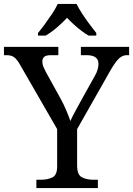

<svg xmlns="http://www.w3.org/2000/svg" viewBox="-25 -951 673 971"><path d="M159 0V-42H182Q215 -42 239.5 -53.5Q264 -65 264 -109V-298L79 -619Q63 -648 48.5 -660Q34 -672 8 -672H-5V-714H270V-672H233Q206 -672 197.5 -662.5Q189 -653 189 -640Q189 -626 195 -612Q201 -598 207 -587L281 -453Q298 -422 310.5 -392Q323 -362 331 -339Q340 -360 357 -391Q374 -422 391 -453L455 -568Q465 -585 469 -600.5Q473 -616 473 -628Q473 -672 413 -672H384V-714H628V-672H616Q595 -672 577 -655.5Q559 -639 533 -594L365 -298V-114Q365 -67 389 -54.5Q413 -42 447 -42H470V0ZM167 -784Q183 -803 202 -829Q221 -855 239 -882Q257 -909 267 -931H362Q373 -909 390.5 -882Q408 -855 427.5 -829Q447 -803 462 -784V-771H423Q404 -782 384.5 -797Q365 -812 347 -828.5Q329 -845 314 -861Q292 -837 263.5 -812.5Q235 -788 206 -771H167Z"/></svg>

Font: Noto Serif Toto
Style: Regular
Weight: 400
Designer: Monotype Design Team
Foundry: Monotype Imaging Inc.
Version: Version 2.001